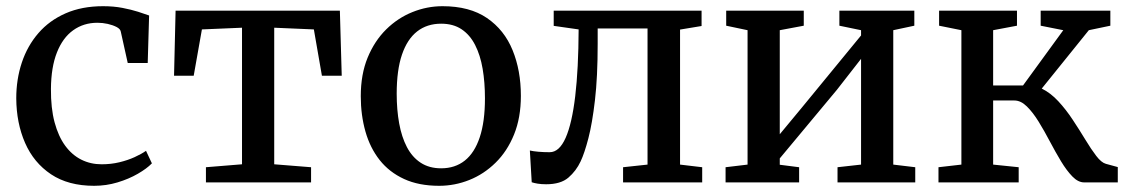

<svg xmlns="http://www.w3.org/2000/svg" viewBox="-20 -589 3644 620"><path d="M284 11Q200.5 11 144.8 -26.2Q89 -63.5 61 -127.5Q33 -191.5 32.5 -271.5Q32.5 -333 50.5 -387Q68.5 -441 104 -482Q139.5 -523 192 -546Q244.5 -569 313 -569Q347 -569 375.5 -563.5Q404 -558 426 -551Q448 -544 461.5 -539L457 -385.5H392.5L370 -487Q368.5 -495.5 356.5 -501.8Q344.5 -508 328 -511.8Q311.5 -515.5 294.5 -515.5Q250 -515.5 216.2 -491.2Q182.5 -467 163.8 -419.5Q145 -372 144.5 -302Q144 -240 156.2 -194.2Q168.5 -148.5 190.5 -118.5Q212.5 -88.5 242.5 -73.5Q272.5 -58.5 308 -58.5Q338.5 -58.5 365.5 -65Q392.5 -71.5 414.5 -81.5Q436.5 -91.5 451.5 -102L470.5 -61.5Q454 -44.5 425 -27.8Q396 -11 359.5 0Q323 11 284 11Z M645 0V-49L761.5 -58.5V-499.5L632 -494L605.5 -344.5H542L547 -554.5H1077.5L1083.5 -344.5H1019.5L993.5 -494L865.5 -499.5V-58.5L984.5 -49V0Z M1145 -278.5Q1145 -349 1167.2 -403Q1189.5 -457 1227 -494Q1264.5 -531 1311.8 -550Q1359 -569 1409 -569Q1496.5 -569 1552.5 -530.8Q1608.5 -492.5 1635.2 -427Q1662 -361.5 1662 -279.5Q1662 -209 1640 -154.8Q1618 -100.5 1580.2 -63.5Q1542.5 -26.5 1495.5 -7.8Q1448.5 11 1398 11Q1332.5 11 1284.8 -11Q1237 -33 1206 -72.2Q1175 -111.5 1160 -164.5Q1145 -217.5 1145 -278.5ZM1404.5 -45.5Q1449.5 -45.5 1481 -70.5Q1512.5 -95.5 1529.2 -145.8Q1546 -196 1546 -271.5Q1546 -323 1538.5 -367Q1531 -411 1514.2 -443.8Q1497.5 -476.5 1470.5 -494.5Q1443.5 -512.5 1404.5 -512.5Q1359 -512.5 1327 -487.5Q1295 -462.5 1278 -412.5Q1261 -362.5 1261 -286.5Q1261 -234.5 1269 -190.5Q1277 -146.5 1294 -114Q1311 -81.5 1338.5 -63.5Q1366 -45.5 1404.5 -45.5Z M1743.5 6Q1728 6 1716 4Q1704 2 1697 -0.5L1691 -103Q1701.5 -100.5 1718.5 -99Q1735.5 -97.5 1755 -97.5Q1786 -97.5 1806.5 -143.8Q1827 -190 1837.5 -278.5Q1848 -367 1848.5 -494L1768 -505.5V-554.5H2245.5V-505L2176 -493.5V-57.5L2247.5 -49V0H1992V-49L2071 -57.5V-497H1910V-448Q1910 -340.5 1901.2 -265.5Q1892.5 -190.5 1880 -142.5Q1867.5 -94.5 1855 -68Q1840.5 -37 1815.5 -15.5Q1790.5 6 1743.5 6Z M2323 0V-49L2394 -57.5V-491.5L2325 -506V-554.5H2575.5V-506L2498 -491.5V-155.5L2570.5 -243L2760.5 -474.5V-491.5L2690.5 -506V-554.5H2932.5V-506L2864.5 -491.5V-57.5L2935.5 -49V0H2684.5V-49L2760.5 -57.5V-399L2682.5 -299L2498 -77.5V-57L2560.5 -49V0Z M3010.5 0V-49L3084.5 -57.5V-491.5L3012.5 -506V-554.5H3264V-506L3187 -491.5V-313H3283.5L3413.5 -491.5L3340.5 -506V-554.5H3565.5V-506L3496 -491.5L3344 -303Q3372.5 -289 3397.5 -262Q3422.5 -235 3444.2 -202Q3466 -169 3484.8 -138Q3503.5 -107 3520 -85.5Q3536.5 -64 3551 -60L3589.5 -49.5V0H3481Q3461.5 0 3443 -19Q3424.5 -38 3406.2 -68.2Q3388 -98.5 3370.2 -132.2Q3352.5 -166 3334 -196Q3315.5 -226 3296 -245.2Q3276.5 -264.5 3255.5 -264.5H3187V-57.5L3269.5 -49V0Z"/></svg>

Font: Merriweather 20pt
Style: Regular
Weight: 400
Version: Version 2.100